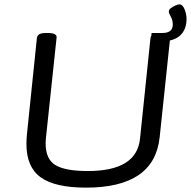

<svg xmlns="http://www.w3.org/2000/svg" viewBox="-20 -853 874 879"><path d="M374 6Q232 6 166.5 -41Q101 -88 101 -194Q101 -204 101.5 -214Q102 -224 103 -235L149 -680Q151 -691 160.5 -696.5Q170 -702 192 -702H200Q242 -702 239 -680L191 -228Q190 -220 189.5 -212Q189 -204 189 -196Q189 -124 234 -97Q279 -70 382 -70Q606 -70 621 -218L669 -680Q671 -691 680.5 -696.5Q690 -702 712 -702H720Q762 -702 759 -680L711 -225Q687 6 374 6ZM670 -664 674 -702H724Q771 -702 771 -741Q771 -761 762 -776.5Q753 -792 753 -801Q753 -809 762.5 -816Q772 -823 783.5 -828Q795 -833 801 -833Q816 -833 825 -810.5Q834 -788 834 -767Q834 -718 805 -691Q776 -664 720 -664Z"/></svg>

Font: Asap Expanded Expanded Regular
Style: Italic
Weight: 400
Width: 7
Italic angle: -6°
Designer: Pablo Cosgaya
Foundry: Omnibus-Type
Version: Version 3.001; ttfautohint (v1.8.4.7-5d5b)